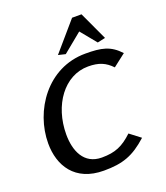

<svg xmlns="http://www.w3.org/2000/svg" viewBox="-164 -1027 995 1150"><g transform="rotate(-20 333.5 -452.0)"><path d="M40 -256C40 -115 114 11 299 11C419 11 488 -13 580 -96L512 -148C449 -89 400 -67 314 -67C199 -67 160 -167 160 -269C160 -457 270 -608 422 -608C490 -608 531 -590 571 -548L651 -610C591 -675 535 -686 433 -686C189 -686 40 -463 40 -256ZM276 -734 322 -723 444 -823 526 -723 576 -734 492 -915H432Z"/></g></svg>

Font: KpSans
Style: BoldItalic
Weight: 700
Italic angle: -11°
Version: Version 0.66